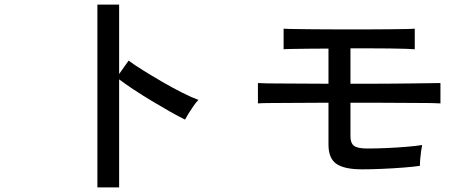

<svg xmlns="http://www.w3.org/2000/svg" viewBox="-20 -787 2040 830"><path d="M401 23V-767H495V-467L536 -525Q560 -507 598.5 -483Q637 -459 681 -433.5Q725 -408 766.5 -387Q808 -366 838 -355Q830 -348 818 -331Q806 -314 795.5 -297Q785 -280 780 -270Q753 -283 715 -304.5Q677 -326 635.5 -351Q594 -376 557 -400.5Q520 -425 495 -444V23Z M1545 -55Q1469 -55 1434.5 -78.5Q1400 -102 1400 -162V-343Q1355 -343 1305.5 -342.5Q1256 -342 1211.5 -342Q1167 -342 1135.5 -341.5Q1104 -341 1095 -340V-428Q1106 -427 1137.5 -426.5Q1169 -426 1212.5 -426Q1256 -426 1305 -425.5Q1354 -425 1400 -425V-577Q1359 -577 1317 -576.5Q1275 -576 1244.5 -575.5Q1214 -575 1206 -574V-663Q1217 -662 1252 -661.5Q1287 -661 1334 -660.5Q1381 -660 1427.5 -660Q1474 -660 1507 -660Q1538 -660 1579.5 -660Q1621 -660 1662.5 -660.5Q1704 -661 1734 -661.5Q1764 -662 1773 -663V-574Q1764 -575 1734.5 -576Q1705 -577 1665 -577.5Q1625 -578 1583 -578Q1541 -578 1507 -578H1495V-425H1501Q1535 -425 1581.5 -425Q1628 -425 1677.5 -425.5Q1727 -426 1771.5 -426.5Q1816 -427 1846.5 -427.5Q1877 -428 1884 -428V-340Q1874 -341 1844 -341.5Q1814 -342 1771 -342Q1728 -342 1680 -342.5Q1632 -343 1585 -343Q1538 -343 1501 -343H1495V-197Q1495 -169 1510 -157Q1525 -145 1568 -145Q1607 -145 1652 -147Q1697 -149 1738.5 -152.5Q1780 -156 1805 -160Q1803 -152 1800.5 -134.5Q1798 -117 1796.5 -98.5Q1795 -80 1795 -70Q1768 -66 1723 -62.5Q1678 -59 1630.5 -57Q1583 -55 1545 -55Z"/></svg>

Font: Zen Kaku Gothic New Medium
Style: Regular
Weight: 500
Designer: Yoshimichi Ohira
Foundry: Positype
Version: Version 1.002